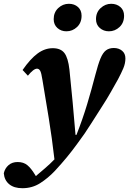

<svg xmlns="http://www.w3.org/2000/svg" viewBox="-102 -763 681 1012"><path d="M16 229Q-28 229 -53.5 208Q-79 187 -82 150Q-76 124 -57 107.5Q-38 91 -9 91Q22 91 42 107.5Q62 124 82 157L87 165Q107 148 134.5 124.5Q162 101 185 77Q172 -36 155 -140.5Q138 -245 122 -340Q116 -380 109.5 -390.5Q103 -401 93 -401Q75 -401 45 -364L17 -394Q58 -453 96 -481Q134 -509 176 -509Q218 -509 237.5 -483.5Q257 -458 264 -396Q273 -311 281 -223.5Q289 -136 296 -52H301Q334 -136 357 -212.5Q380 -289 401 -370Q415 -424 427.5 -454.5Q440 -485 456.5 -497.5Q473 -510 498 -510Q524 -510 541.5 -495.5Q559 -481 559 -455Q559 -429 548 -403Q537 -377 520 -345Q502 -313 482 -277.5Q462 -242 436 -202Q409 -161 377 -109.5Q345 -58 305 -5Q279 31 251 65Q223 99 187 138Q151 176 109.5 202.5Q68 229 16 229ZM248 -598Q220 -598 200.5 -615.5Q181 -633 181 -662Q181 -698 205 -720.5Q229 -743 261 -743Q290 -743 309 -726Q328 -709 328 -680Q328 -643 304 -620.5Q280 -598 248 -598ZM472 -598Q444 -598 424 -615.5Q404 -633 404 -662Q404 -698 428.5 -720.5Q453 -743 484 -743Q513 -743 532.5 -726Q552 -709 552 -680Q552 -643 528 -620.5Q504 -598 472 -598Z"/></svg>

Font: Source Serif 4 SmText
Style: Bold Italic
Weight: 700
Italic angle: -12°
Designer: Frank Grießhammer
Foundry: Adobe
Version: Version 4.005;hotconv 1.1.0;makeotfexe 2.6.0